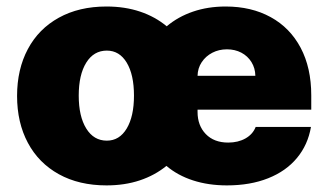

<svg xmlns="http://www.w3.org/2000/svg" viewBox="-20 -557 981 587"><path d="M32.2 -263.7Q32.2 -345.2 65.2 -407Q98.1 -468.8 159.9 -502.9Q221.7 -537.1 305.7 -537.1Q361.8 -537.1 408.2 -521.5Q454.6 -505.9 489.7 -476.6Q524.4 -505.9 570.1 -521.5Q615.7 -537.1 669.9 -537.1Q748.5 -537.1 807.6 -504.6Q866.7 -472.2 899.2 -410.9Q931.6 -349.6 931.6 -265.6V-221.7H584V-214.8Q584 -173.3 609.1 -147.2Q634.3 -121.1 677.7 -121.1Q708 -121.1 730.5 -133.8Q752.9 -146.5 761.7 -168.9H930.7Q921.4 -114.3 887.9 -74Q854.5 -33.7 799.8 -12Q745.1 9.8 673.8 9.8Q617.2 9.8 570.3 -5.4Q523.4 -20.5 488.8 -49.8Q453.6 -21 407.5 -5.6Q361.3 9.8 305.7 9.8Q221.7 9.8 159.9 -24.4Q98.1 -58.6 65.2 -120.4Q32.2 -182.1 32.2 -263.7ZM389.6 -264.6Q389.6 -328.6 367.4 -365.5Q345.2 -402.3 306.6 -402.3Q266.6 -402.3 243.7 -365.5Q220.7 -328.6 220.7 -264.6Q220.7 -201.2 243.7 -164.1Q266.6 -127 306.6 -127Q345.2 -127 367.4 -164.1Q389.6 -201.2 389.6 -264.6ZM760.7 -325.2Q760.3 -348.6 748.8 -367.2Q737.3 -385.7 717.8 -396Q698.2 -406.2 673.8 -406.2Q649.4 -406.2 629.2 -395.8Q608.9 -385.3 596.7 -366.9Q584.5 -348.6 584 -325.2Z"/></svg>

Font: Pretendard GOV Black
Style: Regular
Weight: 900
Designer: Base glyphs from Inter by Rasmus Andersson; Hangeul glyphs from Noto Sans CJK(Source Han Sans) by Jang Soo-young and Kan
Foundry: Kil Hyung-jin
Version: Version 1.309